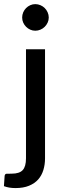

<svg xmlns="http://www.w3.org/2000/svg" viewBox="-60 -752 313 953"><path d="M163.5 -507.5V34Q163.5 65 155.2 92Q147 119 129.5 138.8Q112 158.5 84 170Q56 181.5 17 181.5Q0.5 181.5 -13.2 179.2Q-27 177 -40.5 172L-37 120.5Q-35 111 -28 110.5Q-21 110 -2 110Q36.5 110 52.8 92.2Q69 74.5 69 34V-507.5ZM182 -665Q182 -651.5 176.5 -639.8Q171 -628 162 -619Q153 -610 140.8 -604.8Q128.5 -599.5 115 -599.5Q102 -599.5 90.2 -604.8Q78.5 -610 69.5 -619Q60.5 -628 55.2 -639.8Q50 -651.5 50 -665Q50 -678.5 55.2 -690.8Q60.5 -703 69.5 -712Q78.5 -721 90.2 -726.2Q102 -731.5 115 -731.5Q128.5 -731.5 140.8 -726.2Q153 -721 162 -712Q171 -703 176.5 -690.8Q182 -678.5 182 -665Z"/></svg>

Font: Lato Medium
Style: Regular
Weight: 500
Designer: Lukasz Dziedzic
Foundry: tyPoland Lukasz Dziedzic
Version: Version 2.006; 2014-01-15